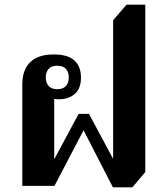

<svg xmlns="http://www.w3.org/2000/svg" viewBox="-20 -792 715 818"><path d="M461 6 336 -237 212 0H75V-432Q75 -494 108.5 -527Q142 -560 209 -560Q270 -560 297.5 -534Q325 -508 325 -461.5Q325 -415 298.7 -392Q272.4 -369 231 -369Q226 -369 220.5 -369.5Q215 -370 211 -371V-91H199L315 -307H359L475 -91H462V-706L519 -772H599V-59L544 6ZM223.7 -412Q249 -412 261 -425.7Q273 -439.5 273 -462Q273 -484.5 261 -498.3Q249 -512 223.5 -512Q199 -512 187 -498.3Q175 -484.5 175 -462Q175 -439.5 187.2 -425.7Q199.3 -412 223.7 -412Z"/></svg>

Font: Noto Serif Thai
Style: Regular
Weight: 400
Designer: Monotype Design Team
Foundry: Monotype Imaging Inc.
Version: Version 2.001